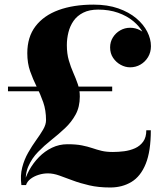

<svg xmlns="http://www.w3.org/2000/svg" viewBox="-20 -780 696 830"><path d="M72.5 20Q67 -21.5 76 -56.2Q85 -91 101.8 -120.2Q118.5 -149.5 136.2 -174Q154 -198.5 166.5 -220Q179 -241.5 179 -260.5Q179 -303.5 166.8 -338.2Q154.5 -373 138.5 -405.2Q122.5 -437.5 110.2 -472.2Q98 -507 98 -550Q98 -620 133.5 -666.5Q169 -713 233.2 -736.5Q297.5 -760 384 -760Q445 -760 491.2 -743.8Q537.5 -727.5 569 -701Q600.5 -674.5 616.5 -643Q632.5 -611.5 632.5 -580.5Q632.5 -554 620 -533.2Q607.5 -512.5 587.2 -500.8Q567 -489 542.5 -489Q521.5 -489 501.8 -499.8Q482 -510.5 469 -529.8Q456 -549 456 -575Q456 -599 468 -618.2Q480 -637.5 499.8 -648.8Q519.5 -660 542.5 -660Q566 -660 586.2 -649Q606.5 -638 619 -620Q631.5 -602 631.5 -580.5H613.5Q613.5 -609.5 598.8 -637.5Q584 -665.5 556.2 -688.5Q528.5 -711.5 490 -725Q451.5 -738.5 404.5 -738.5Q366 -738.5 339.8 -725.2Q313.5 -712 298 -689.8Q282.5 -667.5 275.8 -640.2Q269 -613 269 -585Q269 -548 277.5 -519Q286 -490 297 -465.2Q308 -440.5 316.5 -415.8Q325 -391 325 -363Q325 -318 307 -285Q289 -252 261 -225.8Q233 -199.5 202 -175Q171 -150.5 144.5 -123.2Q118 -96 102.8 -61.5Q87.5 -27 92 20ZM456.5 30.5Q405.5 30.5 365.8 21.2Q326 12 294.2 0Q262.5 -12 236.5 -21.2Q210.5 -30.5 187 -30.5Q166.5 -30.5 146.8 -24.2Q127 -18 112.2 -6.8Q97.5 4.5 92.5 20H81.5Q89 -12.5 106.2 -44Q123.5 -75.5 148.5 -101Q173.5 -126.5 204.8 -141.5Q236 -156.5 271.5 -156.5Q309 -156.5 334 -151.5Q359 -146.5 378.8 -139.8Q398.5 -133 419 -128Q439.5 -123 468 -123Q491.5 -123 516.8 -126.2Q542 -129.5 563.8 -139.2Q585.5 -149 599 -167.8Q612.5 -186.5 612.5 -217H632Q632 -126 610 -71.8Q588 -17.5 548.2 6.5Q508.5 30.5 456.5 30.5ZM14.5 -385.5V-405.5H465V-385.5Z"/></svg>

Font: Bodoni Moda 11pt
Style: Bold
Weight: 700
Designer: Owen Earl
Foundry: indestructible type
Version: Version 2.004